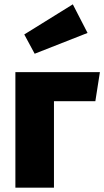

<svg xmlns="http://www.w3.org/2000/svg" viewBox="-20 -866 481 886"><path d="M229 0H51V-533H441L420 -399H229ZM140 -618 92 -707 316 -846 384 -714Z"/></svg>

Font: Trujillo ExtraBold
Style: Regular
Weight: 800
Designer: Fira Sans original fonts by bBox Type GmbH, Carrois Corporate GbR, & Edenspiekermann AG / Changes by Cristiano Sobral
Foundry: Fira Sans original fonts by bBox Type GmbH, Carrois Corporate GbR, & Edenspiekermann AG / Changes by Cristiano Sobral
Version: Version 4.301;July 28, 2020;FontCreator 13.0.0.2655 64-bit